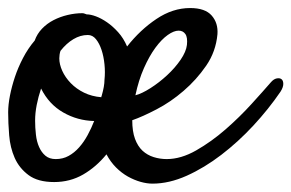

<svg xmlns="http://www.w3.org/2000/svg" viewBox="-25 -429 718 473"><path d="M666 -203.1Q636.7 -160.2 599.1 -119.6Q561.5 -79.1 520 -47.4Q478.5 -15.6 435.1 3.9Q391.6 23.4 350.6 23.4Q336.9 23.4 321.3 19Q305.7 14.6 290 5.9Q274.4 -2.9 260.7 -16.6Q247.1 -30.3 237.3 -48.8Q211.9 -17.6 179.7 1Q147.5 19.5 108.4 19.5Q68.4 19.5 45.4 2.4Q22.5 -14.6 11.2 -40Q0 -65.4 -2.4 -95.7Q-4.9 -126 -4.9 -152.3Q-4.9 -170.9 -0.5 -193.4Q3.9 -215.8 11.7 -239.3Q19.5 -262.7 31.7 -286.1Q43.9 -309.6 60.5 -329.1Q66.4 -345.7 78.6 -358.4Q90.8 -371.1 106.9 -379.4Q123 -387.7 141.6 -392.1Q160.2 -396.5 177.7 -396.5Q180.7 -396.5 183.1 -395.5Q185.5 -394.5 188.5 -393.6Q198.2 -393.6 211.4 -388.7Q224.6 -383.8 238.8 -374Q252.9 -364.3 266.1 -349.6Q279.3 -335 288.1 -314.5Q320.3 -355.5 360.4 -382.3Q400.4 -409.2 443.4 -409.2Q480.5 -409.2 496.6 -390.6Q512.7 -372.1 510.7 -344.7Q506.8 -301.8 482.9 -267.1Q459 -232.4 427.2 -205.1Q395.5 -177.7 360.8 -159.7Q326.2 -141.6 300.8 -132.8Q300.8 -105.5 307.6 -86.9Q314.5 -68.4 326.2 -57.6Q337.9 -46.9 353.5 -42Q369.1 -37.1 385.7 -37.1Q420.9 -37.1 458.5 -58.6Q496.1 -80.1 530.8 -110.4Q565.4 -140.6 594.7 -172.9Q624 -205.1 642.6 -226.6Q649.4 -234.4 656.7 -235.8Q664.1 -237.3 668.5 -233.9Q672.9 -230.5 672.9 -222.2Q672.9 -213.9 666 -203.1ZM415 -353.5Q403.3 -353.5 388.2 -342.8Q373 -332 357.9 -311.5Q342.8 -291 329.6 -261.2Q316.4 -231.4 308.6 -194.3Q324.2 -198.2 345.7 -211.9Q367.2 -225.6 386.7 -243.7Q406.2 -261.7 419.9 -281.7Q433.6 -301.8 435.5 -318.4Q437.5 -336.9 431.6 -345.2Q425.8 -353.5 415 -353.5ZM112.3 -37.1Q129.9 -37.1 144 -44.9Q158.2 -52.7 169.9 -65.9Q181.6 -79.1 190.9 -96.2Q200.2 -113.3 207 -130.9Q166 -131.8 130.9 -151.9Q95.7 -171.9 76.2 -210.9Q69.3 -190.4 65.4 -170.4Q61.5 -150.4 61.5 -131.8Q61.5 -114.3 63.5 -97.2Q65.4 -80.1 71.3 -66.9Q77.1 -53.7 86.9 -45.4Q96.7 -37.1 112.3 -37.1ZM232.4 -232.4Q234.4 -251 232.4 -270.5Q230.5 -290 225.1 -306.2Q219.7 -322.3 211.4 -332.5Q203.1 -342.8 191.4 -342.8Q172.9 -342.8 155.8 -332.5Q138.7 -322.3 124 -303.7Q121.1 -294.9 121.1 -285.2Q121.1 -270.5 128.4 -254.4Q135.7 -238.3 149.4 -224.1Q163.1 -210 182.1 -200.7Q201.2 -191.4 224.6 -189.5Q224.6 -191.4 225.6 -193.4Q232.4 -216.8 232.4 -232.4Z"/></svg>

Font: Satisfy
Style: Regular
Weight: 400
Designer: Font Diner, Inc
Foundry: Font Diner, Inc
Version: Version 1.001